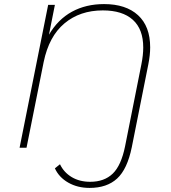

<svg xmlns="http://www.w3.org/2000/svg" viewBox="-20 -724 840 941"><path d="M716 -492Q716 -454 707 -409L626 -3Q604 105 554 151Q504 197 419 197Q360 197 314.5 171Q269 145 249 101L274 81Q293 121 331.5 144Q370 167 422 167Q491 167 532.5 127Q574 87 593 -7L673 -409Q682 -454 682 -491Q682 -581 631 -627Q580 -673 484 -673Q372 -673 296 -609.5Q220 -546 194 -420L110 0H76L216 -700H249L220 -554Q264 -629 332.5 -666.5Q401 -704 490 -704Q597 -704 656.5 -649.5Q716 -595 716 -492Z"/></svg>

Font: Montserrat Alternates ExLight
Style: Italic
Weight: 275
Italic angle: -11.3°
Designer: Julieta Ulanovsky
Foundry: Julieta Ulanovsky
Version: Version 7.200